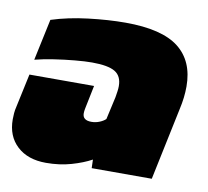

<svg xmlns="http://www.w3.org/2000/svg" viewBox="-73 -624 768 708"><g transform="rotate(10 311.0 -270.0)"><path d="M142 10Q74 10 34 -27Q-6 -64 -6 -127Q-6 -138 -5 -150Q-4 -162 -1 -174L26 -300H268L250 -212Q249 -207 248.5 -202.5Q248 -198 248 -194Q248 -168 281 -168Q297 -168 311.5 -174Q326 -180 334 -188L353 -273Q355 -285 356.5 -295.5Q358 -306 358 -315Q358 -353 332 -368.5Q306 -384 246 -384Q220 -384 182 -380.5Q144 -377 104.5 -371Q65 -365 34 -357L67 -512Q129 -532 203.5 -541Q278 -550 342 -550Q479 -550 541.5 -501Q604 -452 604 -357Q604 -316 594 -272L537 0H312L311 -32Q280 -15 236.5 -2.5Q193 10 142 10Z"/></g></svg>

Font: Kanit Black
Style: Italic
Weight: 900
Italic angle: -12°
Designer: Katatrad Team
Foundry: CadsonDemak
Version: Version 2.000; ttfautohint (v1.8.3)